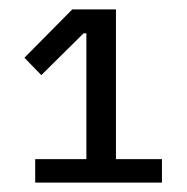

<svg xmlns="http://www.w3.org/2000/svg" viewBox="-20 -718 399 409"><path d="M55 -329V-379H164V-647H158L68 -558L32 -595L134 -698H227V-379H325V-329Z"/></svg>

Font: IBM Plex Sans
Style: Regular
Weight: 400
Designer: Mike Abbink, Paul van der Laan, Pieter van Rosmalen
Foundry: Bold Monday
Version: Version 3.005